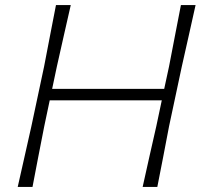

<svg xmlns="http://www.w3.org/2000/svg" viewBox="-20 -733 791 753"><path d="M49.5 0Q63 -61 75.8 -116.5Q88.5 -172 103 -237.5L153 -472.5Q166 -540.5 177 -597.2Q188 -654 199.5 -713H257.5Q243.5 -652 231 -596.5Q218.5 -541 203 -472L184.5 -384.5H624L643 -472.5Q656 -540.5 667 -597Q678 -653.5 689.5 -713H747Q733.5 -652 721 -596.5Q708.5 -541 693 -472L643 -237.5Q630 -169.5 619.5 -114.8Q609 -60 597 0H539.5Q553 -61.5 565.5 -116.8Q578 -172 593 -238L614.5 -339.5H175L153.5 -237.5Q140 -169.5 129.5 -114.8Q119 -60 107.5 0Z"/></svg>

Font: Commissioner Loud ExtraLight
Style: Italic
Weight: 200
Italic angle: -12°
Designer: Kostas Bartsokas
Foundry: Kostas Bartsokas
Version: Version 1.000; ttfautohint (v1.8.3)